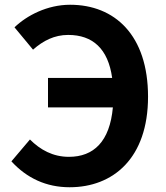

<svg xmlns="http://www.w3.org/2000/svg" viewBox="-20 -774 697 808"><path d="M119 -565C162 -603 209 -627 267 -627C370 -627 435 -569 452 -446H182V-322H455C442 -178 374 -114 270 -114C202 -114 149 -144 106 -187L28 -95C93 -24 175 14 273 14C456 14 603 -108 603 -367C603 -626 463 -754 275 -754C179 -754 93 -709 41 -659Z"/></svg>

Font: Noto Sans Japanese Bold
Style: Bold
Weight: 700
Designer: Ryoko NISHIZUKA (kana & ideographs); Paul D. Hunt (Latin, Greek & Cyrillic); Wenlong ZHANG (bopomofo); Sandoll Communica
Foundry: Adobe Systems Incorporated
Version: Version 1.000;PS 1;hotconv 1.0.78;makeotf.lib2.5.61930